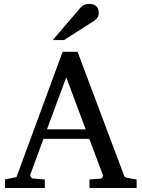

<svg xmlns="http://www.w3.org/2000/svg" viewBox="-20 -948 714 968"><path d="M314 -558.1 216.8 -295.9H412.1ZM431.2 0V-43L488.8 -47.9Q493.7 -47.9 497.1 -54.4Q500.5 -61 499 -64.9L430.2 -248H199.2L132.8 -67.9Q131.8 -64.9 132.8 -61.5Q133.8 -58.1 136.2 -54.9Q138.7 -51.8 141.6 -49.8Q144.5 -47.9 147 -47.9L206.1 -43V0H4.9V-43L63 -55.2L295.9 -687H371.1L603 -69.8Q606.4 -59.6 609.6 -56.2Q612.8 -52.7 624 -50.8L668.9 -43V0ZM478 -883.3Q478 -869.6 471.4 -859.9Q464.8 -850.1 455.1 -843.3L302.7 -746.1H246.1L378.9 -901.4Q384.8 -907.7 389.6 -912.8Q394.5 -918 400.4 -921.4Q406.2 -924.8 413.8 -926.5Q421.4 -928.2 432.1 -928.2Q445.3 -928.2 454.1 -924.1Q462.9 -919.9 468.3 -913.6Q473.6 -907.2 475.8 -899.2Q478 -891.1 478 -883.3Z"/></svg>

Font: BabelStone Ogham
Style: Regular
Weight: 400
Designer: Andrew West
Foundry: BabelStone
Version: Version 2.02 March 14, 2022